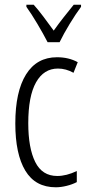

<svg xmlns="http://www.w3.org/2000/svg" viewBox="-20 -785 370 815"><path d="M217 10Q130 10 87.5 -60.5Q45 -131 45 -261Q45 -396 90.5 -469Q136 -542 222 -542Q272 -542 310 -521L292 -476Q260 -494 226 -494Q166 -494 133 -435.5Q100 -377 100 -262Q100 -157 129.5 -97.5Q159 -38 223 -38Q262 -38 306 -59V-12Q287 -2 262.5 4Q238 10 217 10ZM182 -606Q164 -641 138.5 -684Q113 -727 92 -756V-765H123Q142 -744 164.5 -714Q187 -684 208 -655Q230 -686 249 -710Q268 -734 293 -765H324V-756Q301 -725 275.5 -683Q250 -641 233 -606Z"/></svg>

Font: Noto Sans Tamil ExtraCondensed Light
Style: Regular
Weight: 300
Width: 2
Designer: Jelle Bosma - Monotype Design Team
Foundry: Monotype Imaging Inc.
Version: Version 2.004; ttfautohint (v1.8.4.7-5d5b)